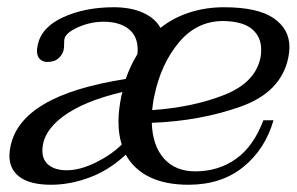

<svg xmlns="http://www.w3.org/2000/svg" viewBox="-20 -500 819 530"><path d="M6 -70Q6 -83 9 -96Q23 -166 101.5 -212.5Q180 -259 327 -282Q340 -319 359 -350Q360 -355 360 -363Q360 -401 334.5 -420.5Q309 -440 266 -440Q230 -440 196 -425Q162 -410 158 -393Q157 -389 157 -379Q157 -369 156 -364Q154 -351 142.5 -340Q131 -329 111 -329Q98 -329 90 -337Q82 -345 82 -360Q82 -365 84 -375Q94 -425 154.5 -452.5Q215 -480 294 -480Q341 -480 374.5 -465Q408 -450 423 -423Q458 -451 503 -465.5Q548 -480 598 -480Q691 -480 735 -450Q779 -420 779 -370Q779 -357 776 -342Q757 -246 645 -206Q533 -166 399 -161Q401 -98 432.5 -62.5Q464 -27 519 -27Q583 -27 631.5 -61.5Q680 -96 707 -168H735Q712 -88 651.5 -39Q591 10 500 10Q437 10 393.5 -11Q350 -32 327 -73Q281 -30 227 -10Q173 10 121 10Q64 10 35 -11Q6 -32 6 -70ZM699 -341Q701 -349 701 -363Q701 -398 676 -419.5Q651 -441 596 -442Q523 -442 473.5 -382.5Q424 -323 406 -235Q403 -222 402 -212.5Q401 -203 400 -196Q513 -204 599 -238Q685 -272 699 -341ZM316 -101Q307 -129 307 -165Q307 -195 315 -235L318 -246Q211 -221 154 -178.5Q97 -136 97 -84Q97 -58 115 -44Q133 -30 164 -30Q201 -30 244.5 -51.5Q288 -73 316 -101Z"/></svg>

Font: Taviraj
Style: Italic
Weight: 400
Italic angle: -12°
Designer: Katatrad Team
Foundry: CadsonDemak
Version: Version 1.001